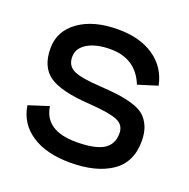

<svg xmlns="http://www.w3.org/2000/svg" viewBox="-110 -686 792 805"><g transform="rotate(20 286.0 -283.0)"><path d="M285 14Q178 14 112.5 -29.5Q47 -73 35 -151L125 -180Q140 -76 279 -76Q362 -76 400 -99Q438 -122 438 -172Q438 -210 402.5 -224.5Q367 -239 279 -245Q148 -253 96 -289.5Q44 -326 44 -409Q44 -486 110 -533Q176 -580 285 -580Q382 -580 445 -537Q508 -494 524 -416L437 -389Q396 -491 283 -491Q219 -491 180.5 -468Q142 -445 142 -406Q142 -367 174 -351Q206 -335 292 -330Q342 -327 376 -322.5Q410 -318 443 -308Q476 -298 495 -281.5Q514 -265 525.5 -238Q537 -211 537 -173Q537 -78 468.5 -32Q400 14 285 14Z"/></g></svg>

Font: MB Grotesk
Style: Regular
Weight: 400
Designer: Nawras Khrais
Foundry: Nawras Khrais
Version: Version 1.000;PS 001.000;hotconv 1.0.88;makeotf.lib2.5.64775